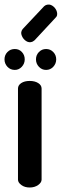

<svg xmlns="http://www.w3.org/2000/svg" viewBox="-25 -834 274 854"><path d="M160 -440V-35Q160 -22 144.5 -11Q129 0 107 0Q85 0 70 -11Q55 -22 55 -35V-440Q55 -455 69.5 -464.5Q84 -474 107 -474Q130 -474 145 -464.5Q160 -455 160 -440ZM41 -616Q60 -616 72.5 -602.5Q85 -589 85 -570Q85 -551 72 -537Q59 -523 41 -523Q21 -523 8 -537Q-5 -551 -5 -570Q-5 -589 8 -602.5Q21 -616 41 -616ZM148 -602.5Q161 -616 180 -616Q199 -616 212 -602.5Q225 -589 225 -570Q225 -551 212 -537Q199 -523 180 -523Q161 -523 148 -537Q135 -551 135 -570Q135 -589 148 -602.5ZM221 -754 129 -655Q121 -649 118 -648Q104 -643 91 -651.5Q78 -660 72 -675Q65 -691 76 -705L171 -806Q177 -811 181 -812Q195 -817 208 -808.5Q221 -800 227 -785Q234 -765 221 -754Z"/></svg>

Font: AkaAcidDosis
Style: SemiBold
Weight: 600
Designer: Edgar Tolentino, Pablo Impallari, Igino Marini, Cyberella
Foundry: Edgar Tolentino, Pablo Impallari, Igino Marini, Cyberella
Version: Version 1.007